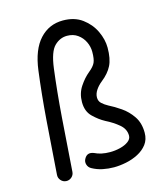

<svg xmlns="http://www.w3.org/2000/svg" viewBox="-109 -778 773 897"><g transform="rotate(-15 277.0 -329.5)"><path d="M278.8 -694.3Q334.5 -694.3 372.1 -666.5Q409.7 -638.7 429 -597.9Q448.2 -557.1 448.2 -517.6Q448.2 -463.9 432.1 -431.9Q416 -399.9 381.3 -372.6Q363.3 -358.4 351.6 -340.8Q339.8 -323.2 339.8 -305.2Q339.8 -287.6 351.8 -276.4Q363.8 -265.1 381.8 -255.4Q407.7 -242.7 438.2 -221.7Q468.8 -200.7 490.7 -168.5Q512.7 -136.2 512.7 -88.9Q512.7 -56.2 495.4 -33.4Q478 -10.7 450.7 3.4Q423.3 17.6 392.1 23.9Q360.8 30.3 333 30.3Q306.2 30.3 279.3 24.9Q252.4 19.5 228 5.9Q214.8 -1.5 210.4 -16.1Q206.1 -30.8 213.9 -43.9Q228.5 -70.8 259.3 -58.6Q290.5 -43 333.5 -43Q358.9 -43 383.1 -49.1Q407.2 -55.2 422.9 -66.9Q438.5 -78.6 438.5 -94.7Q438.5 -126.5 411.6 -149.2Q384.8 -171.9 348.6 -189.9Q320.3 -205.1 293.5 -231.2Q266.6 -257.3 266.6 -302.2Q266.6 -344.2 288.1 -376.7Q309.6 -409.2 335.4 -430.2Q358.4 -448.7 366.2 -465.6Q374 -482.4 374 -517.6Q374 -542.5 362.8 -565.9Q351.6 -589.4 330.3 -604.7Q309.1 -620.1 278.8 -620.1Q244.6 -620.1 217.8 -593.8Q190.9 -567.4 180.7 -489.3Q167 -382.3 157.7 -259Q148.4 -135.7 139.2 0.5Q138.2 15.6 126.7 25.6Q115.2 35.6 100.1 34.7Q85 33.7 75 22.2Q64.9 10.7 65.9 -4.4Q75.2 -140.6 84.7 -264.9Q94.2 -389.2 108.4 -498.5Q121.1 -596.2 166.3 -645.3Q211.4 -694.3 278.8 -694.3Z"/></g></svg>

Font: Mikhak-DS1-FD Regular
Style: Regular
Weight: 400
Designer: Amin Abedi
Version: Version 3.2